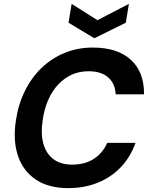

<svg xmlns="http://www.w3.org/2000/svg" viewBox="-20 -957 773 989"><path d="M331 12Q230 12 164.5 -32Q99 -76 72.5 -154.5Q46 -233 62 -337Q74 -419 108 -488Q142 -557 194 -607Q246 -657 313 -684.5Q380 -712 458 -712Q585 -712 654 -649Q723 -586 722 -471H576Q573 -527 537 -558.5Q501 -590 436 -590Q389 -590 350 -572.5Q311 -555 280 -522Q249 -489 228.5 -442.5Q208 -396 200 -339Q189 -268 203.5 -216.5Q218 -165 255.5 -137Q293 -109 352 -109Q417 -109 463 -138.5Q509 -168 532 -221H678Q652 -148 602.5 -96Q553 -44 484 -16Q415 12 331 12ZM644 -937 628 -840 466 -760 333 -840 349 -937 482 -853Z"/></svg>

Font: DM Sans 10pt
Style: Bold Italic
Weight: 700
Italic angle: -10°
Version: Version 4.004;gftools[0.9.30]